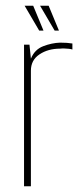

<svg xmlns="http://www.w3.org/2000/svg" viewBox="-20 -651 273 671"><path d="M64 0V-495H83L88 -446Q101 -478 131 -489.5Q161 -501 190 -502Q215 -502 233 -499V-478Q227 -480 220 -480.5Q213 -481 205.5 -481.5Q198 -482 190 -481Q148 -481 118 -461Q88 -441 88 -404V0ZM186 -544H171L120 -631H150ZM132 -544H117L66 -631H96Z"/></svg>

Font: Alumni Sans Thin
Style: Regular
Weight: 100
Designer: Robert E. Leuschke
Foundry: Robert E. Leuschke
Version: Version 1.018